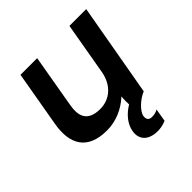

<svg xmlns="http://www.w3.org/2000/svg" viewBox="-191 -665 1010 1010"><g transform="rotate(-45 314.5 -160.0)"><path d="M227 9C295 9 357 -18 407 -64C405 -45 405 -22 406 -6C359 22 327 63 320 105C310 158 340 195 401 200C424 202 452 198 477 187L489 115C475 124 457 127 440 126C422 124 413 113 416 90C422 58 470 15 509 0L601 -520H476L425 -227C410 -145 354 -96 282 -96C182 -96 174 -160 184 -219L236 -520H112L58 -210C35 -78 82 9 227 9Z"/></g></svg>

Font: Fixel Display 20240404 SemiBold
Style: Italic
Weight: 600
Italic angle: -10°
Designer: AlfaBravo + MacPaw
Foundry: Kyrylo Tkachov, Marchela Mozhyna, Serhii Makarenko, Maria Weinstein, Zakhar Kryvoshyya
Version: Version 1.211;Glyphs 3.2 (3225)